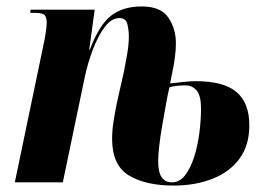

<svg xmlns="http://www.w3.org/2000/svg" viewBox="-20 -566 820 596"><path d="M508 -307Q532 -310 552.5 -312Q573 -314 588 -314Q675 -314 714.5 -280Q754 -246 754 -177Q754 -115 723.5 -73.5Q693 -32 639.5 -11Q586 10 519 10Q432 10 380 -21.5Q328 -53 328 -135Q328 -160 332 -186Q336 -212 342 -243L365 -345Q369 -365 374.5 -396.5Q380 -428 380 -453Q380 -471 375.5 -490.5Q371 -510 351 -510Q326 -510 305 -482Q284 -454 268 -411.5Q252 -369 243 -326L175 0H26L119 -446Q121 -458 123 -472Q125 -486 125 -496Q125 -510 119.5 -518Q114 -526 90 -526H74L75 -536H274L257 -412H259Q288 -489 325 -517.5Q362 -546 420 -546Q479 -546 502.5 -511.5Q526 -477 526 -432Q526 -412 523 -388.5Q520 -365 515 -342ZM514 0Q538 0 555 -22.5Q572 -45 583 -80Q594 -115 599 -154.5Q604 -194 604 -229Q604 -269 590.5 -285Q577 -301 555 -301Q542 -301 528.5 -299.5Q515 -298 506 -295Q501 -275 495.5 -244Q490 -213 484 -179Q478 -145 474.5 -115Q471 -85 471 -67Q471 -31 482 -15.5Q493 0 514 0Z"/></svg>

Font: Noto Serif Display ExtraCondensed ExtraBold
Style: Italic
Weight: 800
Width: 2
Italic angle: -12°
Designer: Monotype Design Team
Foundry: Monotype Imaging Inc.
Version: Version 2.009